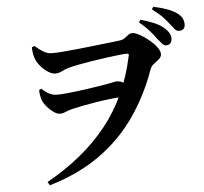

<svg xmlns="http://www.w3.org/2000/svg" viewBox="-60 -910 1120 1052"><g transform="rotate(-5 500.0 -384.5)"><path d="M874.4 -629.9Q862.2 -629.9 852.2 -640.5Q842.2 -651.2 827.4 -670.2Q813.6 -689.9 792.2 -714.6Q770.9 -739.2 735.9 -768.2L744.8 -782.1Q786.5 -770.7 819.8 -756.5Q853.1 -742.3 875.9 -721.2Q905.6 -694.5 905.6 -665.7Q905.6 -651.1 897.8 -640.5Q890 -629.9 874.4 -629.9ZM160.7 59.2Q365 -54.3 491.1 -211.8Q617.2 -369.4 663.6 -589.7Q666.2 -597.9 663.5 -600.5Q660.8 -603.2 654 -603.2Q640.4 -603.2 608.9 -599.7Q577.5 -596.2 537.3 -590.8Q497.2 -585.4 456.4 -578.8Q415.6 -572.2 383 -565.8Q350.5 -559.3 335 -554.9Q307.1 -546.5 290.9 -537.8Q274.8 -529.1 254.2 -529.1Q237.1 -529.1 215.8 -542.6Q194.6 -556.1 177.1 -576.2Q159.6 -596.3 151.4 -615.8Q145.9 -629.6 142.5 -646.9Q139.2 -664.3 139.4 -683.5L153.8 -689.4Q176.9 -669 199.6 -655.3Q222.3 -641.6 245.9 -641.6Q267.9 -641.6 307 -644.6Q346.2 -647.6 392.8 -652.6Q439.4 -657.6 484.6 -662.6Q529.7 -667.6 565.8 -671.9Q601.9 -676.3 619.6 -678.3Q639 -680.8 650.4 -689.2Q661.8 -697.6 671.6 -705.3Q681.4 -713 694.7 -713Q708.8 -713 732.8 -700.1Q756.8 -687.3 781.6 -667.2Q806.5 -647.1 823.5 -625.2Q840.6 -603.4 840.6 -585.6Q840.6 -569.6 827 -558Q813.4 -546.3 798.3 -535.2Q783.2 -524 777.4 -508Q729 -371.3 650.6 -256.5Q572.3 -141.7 454.8 -56.2Q337.4 29.2 171.8 78.4ZM261 -307.5Q246.1 -307.5 227.2 -320.5Q208.3 -333.5 192.5 -351.7Q176.7 -369.9 170 -384.8Q164.5 -399.4 161.4 -415.2Q158.3 -431.1 158.5 -446.8L171.4 -452.6Q194.3 -431.3 213.3 -422Q232.3 -412.7 254.6 -412.7Q275.9 -412.7 305.2 -415.4Q334.5 -418.2 368.1 -422.5Q401.6 -426.8 434 -431.4Q466.3 -436 493.2 -440.5Q520 -445 537.1 -447.8Q555.5 -451.2 567.1 -454Q578.7 -456.8 586.5 -456.8Q603.6 -456.8 615.9 -449.6Q628.1 -442.5 638.3 -436.7L619.4 -369.7Q583.3 -368.7 542.7 -364.1Q502.1 -359.4 463.4 -353.2Q424.8 -346.9 392.2 -340.5Q359.6 -334.2 339.4 -329.4Q321 -325.4 307.6 -320.2Q294.2 -315 283.3 -311.2Q272.4 -307.5 261 -307.5ZM951.5 -703Q937.3 -703 928.5 -713.5Q919.7 -724 904.9 -742.8Q892 -760.6 871.7 -782.2Q851.3 -803.9 812.5 -833.4L821.4 -846.5Q863.5 -837.8 896.3 -825.7Q929.1 -813.7 949.5 -798.7Q969.1 -784.3 976.6 -769.1Q984.1 -753.8 984.1 -737.4Q984.1 -703 951.5 -703Z"/></g></svg>

Font: Noto Serif KR ExtraLight
Style: Regular
Weight: 200
Designer: Ryoko NISHIZUKA 西塚涼子 (kana & ideographs); Frank Grießhammer (Latin, Greek & Cyrillic); Wenlong ZHANG 张文龙 (bopomofo); San
Foundry: Adobe
Version: Version 2.002-H1;hotconv 1.1.0;makeotfexe 2.6.0